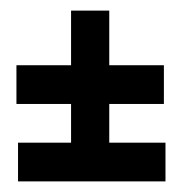

<svg xmlns="http://www.w3.org/2000/svg" viewBox="-20 -436 340 362"><path d="M292 -167V-94H14V-167H114V-240H11V-313H114V-416H186V-313H289V-240H186V-167Z"/></svg>

Font: Venice Serif Bold
Style: Regular
Weight: 700
Designer: Bruno Pierini
Foundry: Unio | Creative Solutions
Version: Version 1.000;PS 001.000;hotconv 1.0.70;makeotf.lib2.5.58329